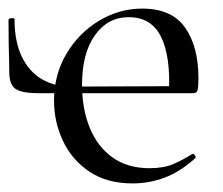

<svg xmlns="http://www.w3.org/2000/svg" viewBox="-21 -415 520 447"><path d="M288 12Q227.8 12 187.1 -15.4Q146.4 -42.8 125.6 -86.9Q104.8 -131 104.8 -180.4Q104.8 -241 133.4 -289.4Q162 -337.8 209.1 -366.4Q256.2 -395 310.2 -395Q378.8 -395 409.9 -350.8Q441 -306.6 441 -232.8Q441 -212.6 439 -205.3Q437 -198 429 -198H372.2Q376.6 -282.8 354.1 -328.9Q331.6 -375 278.6 -375Q229.8 -375 199.9 -332.8Q170 -290.6 170 -217.8Q170 -161.4 188 -117.4Q206 -73.4 241 -48.4Q276 -23.4 327 -23.4Q360 -23.4 382.3 -33Q404.6 -42.6 426.2 -56.2Q429 -58.2 432.5 -53.8Q436 -49.4 433.2 -46.4Q398.4 -15 362.4 -1.5Q326.4 12 288 12ZM69.2 -198Q30.2 -198 15.4 -207.9Q0.6 -217.8 0.6 -247Q0.6 -259.8 0.2 -274Q-0.2 -288.2 -0.7 -310.5Q-1.2 -332.8 -1.2 -368.8Q-1.2 -372.2 5.8 -372.7Q12.8 -373.2 12.8 -370.6Q12.8 -318.4 29.7 -283.3Q46.6 -248.2 76.2 -230.8Q105.8 -213.4 143.8 -213.4L387.2 -214.4V-198Z"/></svg>

Font: Cormorant Garamond Light
Style: Regular
Weight: 300
Designer: Christian Thalmann (Catharsis Fonts)
Foundry: Catharsis Fonts
Version: Version 4.001